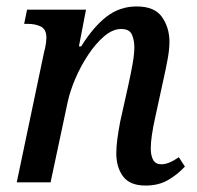

<svg xmlns="http://www.w3.org/2000/svg" viewBox="-20 -566 611 596"><path d="M432 10Q383 10 362 -18.5Q341 -47 341 -90Q341 -109 344 -132.5Q347 -156 353 -188L378 -300Q387 -341 392 -370Q397 -399 397 -420Q397 -441 389.5 -458.5Q382 -476 356 -476Q330 -476 303.5 -453.5Q277 -431 253.5 -395.5Q230 -360 213.5 -321Q197 -282 190 -249L137 0H32L117 -405Q121 -419 122.5 -431Q124 -443 124 -449Q124 -475 107 -483.5Q90 -492 65 -492H55L64 -536H247L225 -422H232Q270 -483 311 -514.5Q352 -546 404 -546Q460 -546 483 -513Q506 -480 506 -436Q506 -413 500.5 -383Q495 -353 488 -322L461 -198Q455 -171 451.5 -147Q448 -123 448 -105Q448 -83 455.5 -69.5Q463 -56 481 -56Q504 -56 535 -78L554 -49Q531 -24 501.5 -7Q472 10 432 10Z"/></svg>

Font: Noto Serif SemiCondensed Medium
Style: Italic
Weight: 500
Width: 4
Italic angle: -12°
Designer: Monotype Design Team
Foundry: Monotype Imaging Inc.
Version: Version 2.013